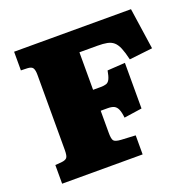

<svg xmlns="http://www.w3.org/2000/svg" viewBox="-123 -829 973 957"><g transform="rotate(-20 363.0 -350.0)"><path d="M48 0V-99L84 -102Q102 -104 110 -112.5Q118 -121 118 -154V-552Q118 -576 111.5 -587.5Q105 -599 82 -600L48 -601V-700H668L700 -481L577 -467Q568 -506 558 -530Q548 -554 534 -566Q520 -578 499.5 -582Q479 -586 449 -586H353V-387H393Q412 -387 423.5 -391Q435 -395 442 -409.5Q449 -424 454 -453L548 -459V-217L453 -203Q450 -232 443 -248Q436 -264 423.5 -270Q411 -276 390 -276H353V-158Q353 -128 360 -117.5Q367 -107 399 -105L475 -101V0Z"/></g></svg>

Font: Literata Variable Black
Style: Regular
Weight: 900
Designer: Latin by Veronika Burian and Jose Scaglione. Greek by Irene Vlachou. Cyrillic by Vera Evstafieva.
Foundry: TypeTogether
Version: Version 3.021